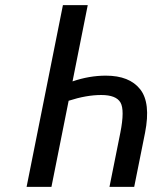

<svg xmlns="http://www.w3.org/2000/svg" viewBox="-20 -731 595 751"><path d="M394 -435.1Q486.3 -435.1 528.3 -381.8Q570.3 -328.6 547.4 -211.9L504.9 0H408.2L450.7 -211.9Q468.3 -300.8 451.2 -330.1Q434.1 -359.4 376 -359.4Q317.9 -359.4 248.5 -336.9L181.2 0H84L226.1 -710.9H323.2L263.7 -412.6Q329.1 -435.1 394 -435.1Z"/></svg>

Font: RobotoCondensed-Italic
Style: Italic
Weight: 400
Designer: Google
Version: Version 1.200311; 2013